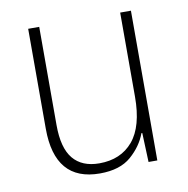

<svg xmlns="http://www.w3.org/2000/svg" viewBox="-66 -593 654 668"><g transform="rotate(-10 261.0 -259.5)"><path d="M439 -529V0H408L404 -103H401Q385 -59 345.5 -24.5Q306 10 235 10Q76 10 76 -176V-529H115V-182Q115 -101 146.5 -63Q178 -25 239 -25Q315 -25 358 -76Q401 -127 401 -232V-529Z"/></g></svg>

Font: Noto Sans Armenian SemiCondensed ExtraLight
Style: Regular
Weight: 200
Width: 4
Designer: Monotype Design Team
Foundry: Monotype Imaging Inc.
Version: Version 2.008; ttfautohint (v1.8.4.7-5d5b)